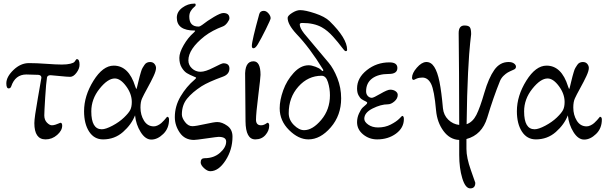

<svg xmlns="http://www.w3.org/2000/svg" viewBox="-20 -757 3349 1062"><path d="M405 -430Q420 -430 420 -399Q420 -377 403 -354.5Q386 -332 368 -332Q353 -332 309 -336.5Q265 -341 260 -341Q243 -341 240 -329Q235 -300 230 -218.5Q225 -137 225 -119Q225 -94 239.5 -79Q254 -64 267 -64Q276 -64 287 -67.5Q298 -71 305.5 -74.5Q313 -78 314 -78Q324 -78 324 -62Q324 -35 296 -10.5Q268 14 232 14Q170 14 170 -76Q170 -106 189.5 -215Q209 -324 209 -327Q209 -341 193 -343L126 -345Q64 -345 42 -279Q38 -268 28 -268Q15 -268 15 -296Q15 -332 54.5 -370Q94 -408 140 -408Q182 -408 236.5 -404Q291 -400 322 -400Q351 -400 369 -404.5Q387 -409 392 -415Q397 -421 399.5 -425.5Q402 -430 405 -430Z M709 -193Q709 -238 677.5 -280.5Q646 -323 615 -323Q576 -323 530.5 -266Q485 -209 485 -141Q485 -42 543 -42Q565 -42 602.5 -62Q640 -82 666 -107Q692 -132 700.5 -149Q709 -166 709 -193ZM727 -119Q707 -68 660.5 -27Q614 14 550 14Q501 14 473 -29Q445 -72 445 -142Q445 -227 497 -310.5Q549 -394 609 -394Q692 -394 728 -279Q733 -265 734 -265Q736 -265 739 -279Q741 -287 745.5 -306Q750 -325 752.5 -334Q755 -343 759.5 -358.5Q764 -374 768.5 -381.5Q773 -389 779 -398Q785 -407 793 -410.5Q801 -414 810 -414Q826 -414 834.5 -403.5Q843 -393 843 -381Q843 -365 829.5 -336Q816 -307 795 -269Q774 -231 766 -213Q757 -194 757 -162Q757 -121 776.5 -89.5Q796 -58 831 -58Q841 -58 852.5 -63.5Q864 -69 872.5 -76.5Q881 -84 888 -92Q895 -100 900 -106L904 -111Q915 -111 915 -96Q915 -47 883 -16Q851 15 817 15Q784 15 758 -26.5Q732 -68 727 -119Z M1057 -588Q958 -588 958 -659Q958 -692 988.5 -714.5Q1019 -737 1054 -737Q1057 -737 1058 -737Q1059 -737 1060.5 -736Q1062 -735 1062 -733Q1062 -731 1062 -727Q1062 -724 1053 -717Q1044 -710 1035.5 -696.5Q1027 -683 1027 -665Q1027 -610 1078 -610Q1086 -610 1098 -619Q1127 -642 1163.5 -663.5Q1200 -685 1215 -685Q1249 -685 1249 -656Q1249 -647 1237.5 -631.5Q1226 -616 1213 -611Q1154 -589 1112 -557Q1022 -486 1022 -423Q1022 -397 1042 -378.5Q1062 -360 1089 -360Q1116 -360 1161.5 -383.5Q1207 -407 1215 -407Q1249 -407 1249 -378Q1249 -346 1213 -333Q1133 -304 1095 -280Q1044 -247 1015 -211.5Q986 -176 986 -124Q986 -105 1003.5 -82Q1021 -59 1044 -59Q1062 -59 1113.5 -70.5Q1165 -82 1182 -82Q1208 -82 1237 -61.5Q1266 -41 1266 -1Q1266 71 1227.5 130.5Q1189 190 1143 190Q1127 190 1108.5 173Q1090 156 1090 141Q1090 118 1112 118Q1163 118 1197 88Q1231 58 1231 26Q1231 0 1189 0Q1182 0 1123 8.5Q1064 17 1053 17Q1002 17 974.5 -23Q947 -63 947 -109Q947 -170 979 -224Q1011 -278 1056 -316Q1067 -325 1064 -328Q1062 -330 1056 -332Q1029 -343 1013.5 -352.5Q998 -362 985 -383.5Q972 -405 972 -437Q972 -466 996 -507.5Q1020 -549 1051 -576Q1064 -588 1057 -588Z M1406 -512Q1393 -490 1382 -490Q1373 -490 1373 -503Q1373 -531 1414 -679Q1419 -697 1439 -697Q1453 -697 1465 -683Q1477 -669 1477 -656Q1477 -649 1450.5 -595.5Q1424 -542 1406 -512ZM1421 -343Q1421 -328 1408.5 -228Q1396 -128 1396 -95Q1396 -64 1424 -64Q1433 -64 1441 -67.5Q1449 -71 1453.5 -74.5Q1458 -78 1459 -78Q1469 -78 1469 -62Q1469 -34 1448 -10Q1427 14 1392 14Q1339 14 1338 -86L1336 -332Q1332 -418 1382 -418Q1421 -418 1421 -343Z M1577 -131Q1577 -94 1605.5 -65.5Q1634 -37 1662 -37Q1709 -37 1757 -94Q1805 -151 1805 -230Q1805 -267 1794 -302.5Q1783 -338 1759 -338Q1684 -338 1630.5 -278Q1577 -218 1577 -131ZM1527 -158Q1527 -203 1546.5 -257.5Q1566 -312 1604.5 -354Q1643 -396 1687 -396Q1703 -396 1724.5 -388Q1746 -380 1754 -372Q1767 -359 1768 -367Q1769 -370 1766 -374Q1693 -493 1619 -570Q1571 -622 1571 -658Q1571 -670 1595.5 -685.5Q1620 -701 1640 -701Q1669 -701 1723 -683Q1777 -665 1803 -640Q1900 -545 1900 -482Q1900 -474 1892 -474Q1886 -474 1869 -497.5Q1852 -521 1822 -554.5Q1792 -588 1760 -606Q1717 -630 1652 -630Q1638 -630 1638 -622Q1638 -603 1662 -572Q1667 -566 1719 -504Q1771 -442 1798 -410Q1825 -378 1846 -325Q1867 -272 1867 -213Q1867 -119 1809.5 -52.5Q1752 14 1686 14Q1631 14 1579 -37.5Q1527 -89 1527 -158Z M2214 -99Q2214 -50 2170.5 -18Q2127 14 2066 14Q2022 14 1988.5 -13.5Q1955 -41 1955 -81Q1955 -106 1965.5 -129Q1976 -152 1985.5 -161.5Q1995 -171 2003 -177Q2018 -189 2005 -195Q1988 -203 1979.5 -209Q1971 -215 1963 -230Q1955 -245 1955 -268Q1955 -326 2009 -369Q2063 -412 2134 -412Q2178 -412 2178 -381Q2178 -348 2131 -348Q2072 -348 2038.5 -323Q2005 -298 2005 -252Q2005 -236 2014.5 -226Q2024 -216 2037 -216Q2046 -216 2084.5 -238.5Q2123 -261 2138 -261Q2156 -261 2168 -252.5Q2180 -244 2180 -232Q2180 -212 2161.5 -196Q2143 -180 2125 -180Q2087 -180 2041 -157Q1995 -134 1995 -100Q1995 -83 2017 -67.5Q2039 -52 2071 -52Q2110 -52 2141 -68Q2172 -84 2188 -100L2204 -116Q2214 -116 2214 -99Z M2316 -328Q2298 -328 2284 -322L2269 -315Q2259 -315 2259 -327Q2259 -352 2285.5 -382.5Q2312 -413 2337 -414Q2364 -415 2382 -387Q2400 -359 2411 -304Q2422 -249 2430 -158Q2434 -120 2459.5 -95Q2485 -70 2520 -66Q2520 -229 2519 -350.5Q2518 -472 2517.5 -522.5Q2517 -573 2517 -574Q2517 -616 2549 -616Q2572 -616 2579 -606Q2586 -596 2586 -568Q2586 -565 2580.5 -518.5Q2575 -472 2569 -355.5Q2563 -239 2561 -70Q2595 -82 2615 -121.5Q2635 -161 2659 -244Q2683 -326 2714 -370Q2745 -414 2793 -414Q2812 -414 2823 -406Q2834 -398 2834 -388Q2834 -377 2822 -372Q2799 -362 2788.5 -356Q2778 -350 2765.5 -338Q2753 -326 2746 -310Q2709 -219 2675 -106Q2646 -11 2560 12V67Q2560 115 2584.5 184Q2609 253 2609 254Q2609 285 2581 285Q2554 285 2537 229Q2520 173 2520 100V17Q2468 15 2433 -32.5Q2398 -80 2392 -146Q2382 -258 2364.5 -293Q2347 -328 2316 -328Z M3103 -193Q3103 -238 3071.5 -280.5Q3040 -323 3009 -323Q2970 -323 2924.5 -266Q2879 -209 2879 -141Q2879 -42 2937 -42Q2959 -42 2996.5 -62Q3034 -82 3060 -107Q3086 -132 3094.5 -149Q3103 -166 3103 -193ZM3121 -119Q3101 -68 3054.5 -27Q3008 14 2944 14Q2895 14 2867 -29Q2839 -72 2839 -142Q2839 -227 2891 -310.5Q2943 -394 3003 -394Q3086 -394 3122 -279Q3127 -265 3128 -265Q3130 -265 3133 -279Q3135 -287 3139.5 -306Q3144 -325 3146.5 -334Q3149 -343 3153.5 -358.5Q3158 -374 3162.5 -381.5Q3167 -389 3173 -398Q3179 -407 3187 -410.5Q3195 -414 3204 -414Q3220 -414 3228.5 -403.5Q3237 -393 3237 -381Q3237 -365 3223.5 -336Q3210 -307 3189 -269Q3168 -231 3160 -213Q3151 -194 3151 -162Q3151 -121 3170.5 -89.5Q3190 -58 3225 -58Q3235 -58 3246.5 -63.5Q3258 -69 3266.5 -76.5Q3275 -84 3282 -92Q3289 -100 3294 -106L3298 -111Q3309 -111 3309 -96Q3309 -47 3277 -16Q3245 15 3211 15Q3178 15 3152 -26.5Q3126 -68 3121 -119Z"/></svg>

Font: EB Garamond 08
Style: Regular
Weight: 400
Version: Version 0.016 ; ttfautohint (v1.5)